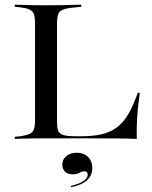

<svg xmlns="http://www.w3.org/2000/svg" viewBox="-20 -591 648 817"><path d="M166.1 -2.4Q141.1 -2.4 118.5 -2Q96 -1.6 77 -1.2Q58.1 -0.8 42.7 0V-8.9L67.7 -11.3Q92.7 -15.3 105.6 -21Q118.5 -26.6 123.8 -39.9Q129 -53.2 129 -78.2V-369.4H222.6V-75Q222.6 -50.8 226.6 -37.1Q230.6 -23.4 247.2 -17.3Q263.7 -11.3 300.8 -11.3H329Q376.6 -11.3 412.9 -19.8Q449.2 -28.2 476.6 -48.4Q504 -68.5 525.4 -104.4Q546.8 -140.3 566.1 -196H575Q566.9 -141.9 563.7 -93.1Q560.5 -44.4 562.1 0Q519.4 -1.6 464.5 -2Q409.7 -2.4 333.1 -2.4H175ZM166.1 -568.5H176.6H182.3Q212.9 -568.5 238.7 -569Q264.5 -569.4 286.7 -570.2Q308.9 -571 325.8 -571V-562.1L285.5 -558.1Q246.8 -554 234.7 -541.9Q222.6 -529.8 222.6 -492.7V-369.4H129V-492.7Q129 -517.7 124.2 -531Q119.4 -544.4 106 -550.4Q92.7 -556.5 67.7 -559.7L42.7 -562.1V-571Q58.1 -571 77 -570.2Q96 -569.4 118.5 -569Q141.1 -568.5 166.1 -568.5ZM282.3 205.6 281.5 200Q316.9 191.9 335.1 179.4Q353.2 166.9 353.2 151.6Q353.2 137.9 339.5 137.9Q329 137.9 317.7 144.4Q306.5 150.8 288.7 150.8Q268.5 150.8 256.9 139.5Q245.2 128.2 245.2 109.7Q245.2 87.1 262.5 73Q279.8 58.9 307.3 58.9Q336.3 58.9 354.4 76.6Q372.6 94.4 372.6 124.2Q372.6 155.6 350.8 175.8Q329 196 282.3 205.6Z"/></svg>

Font: Playfair 144pt SemiExpanded Medium
Style: Regular
Weight: 500
Width: 6
Designer: Claus Eggers Sørensen
Foundry: Claus Eggers Sørensen
Version: Version 2.203